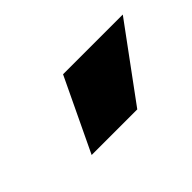

<svg xmlns="http://www.w3.org/2000/svg" viewBox="-38 -885 375 375"><g transform="rotate(-45 149.5 -697.5)"><path d="M134 -773H299L188 -622H62Z"/></g></svg>

Font: Krub
Style: Bold
Weight: 700
Version: Version 1.000; ttfautohint (v1.6)